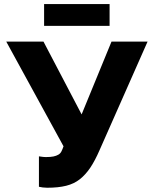

<svg xmlns="http://www.w3.org/2000/svg" viewBox="-20 -903 750 937"><path d="M210 13.2Q264.2 13.2 302.8 3.6Q341.3 -6 369.6 -28.3Q397.8 -50.7 420.8 -84.9Q443.7 -119.2 466 -170.5L700.2 -700H524.2L378.3 -344.7L192.2 -700H10.5L290 -189Q284.8 -174 279.7 -163.9Q274.7 -153.8 264.7 -148.1Q254.8 -142.3 240.8 -139.4Q226.8 -136.5 205 -136.5Q194 -136.5 186 -137.8Q178 -139 170 -140V8.5Q178 10.5 188.5 11.8Q199 13.2 210 13.2ZM195.2 -776.7H514.8V-883.3H195.2Z"/></svg>

Font: Golos Text VF
Style: Regular
Weight: 400
Designer: A.Korolkova, Vitaly Kuzmin
Foundry: ParaType Ltd
Version: Version 2.005